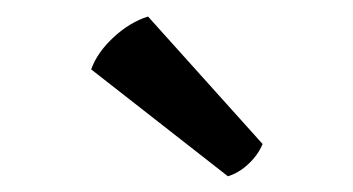

<svg xmlns="http://www.w3.org/2000/svg" viewBox="-20 -756 438 238"><path d="M163.5 -735.5Q141 -728.5 120.8 -709.8Q100.5 -691 93 -670L262.5 -537.5Q276 -541.5 288 -552.8Q300 -564 305.5 -577.5Z"/></svg>

Font: Signika Negative
Style: Regular
Weight: 400
Designer: Anna Giedry
Foundry: Anna Giedry
Version: Version 2.001